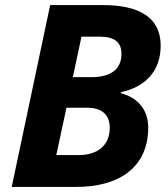

<svg xmlns="http://www.w3.org/2000/svg" viewBox="-20 -734 660 754"><path d="M26 0H281C440 0 562 -71 562 -233C562 -304 520 -351 455 -368V-372C554 -393 611 -458 611 -555C611 -669 521 -714 385 -714H177ZM339 -431H266L300 -590H374C430 -590 457 -567 457 -523C457 -458 410 -431 339 -431ZM289 -125H201L241 -311H322C382 -311 411 -282 411 -232C411 -162 362 -125 289 -125Z"/></svg>

Font: Noto Sans
Style: Bold Italic
Weight: 700
Italic angle: -12°
Designer: Monotype Design Team
Foundry: Monotype Imaging Inc.
Version: Version 2.013